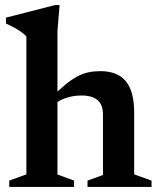

<svg xmlns="http://www.w3.org/2000/svg" viewBox="-20 -737 628 757"><path d="M325 -25 386 -47V-286.5Q386 -311 376.8 -327.5Q367.5 -344 348.8 -352.2Q330 -360.5 301.5 -360.5Q269 -360.5 240.5 -350.8Q212 -341 195.5 -326L177.5 -348Q211 -381.5 237.2 -403Q263.5 -424.5 285.5 -436Q307.5 -447.5 329.2 -452Q351 -456.5 375.5 -456.5Q443.5 -456.5 476.2 -416.5Q509 -376.5 509 -293.5V-49.5L577.5 -25V0H325ZM272 0H16.5V-25L84 -49.5V-593Q76.5 -601.5 65.2 -609.8Q54 -618 38.5 -626.8Q23 -635.5 3.5 -644V-667.5L197 -717H215L206.5 -615V-49L272 -25Z"/></svg>

Font: Newsreader 16pt SemiBold
Style: Regular
Weight: 600
Designer: Hugues Gentile
Foundry: Production Type
Version: Version 1.003